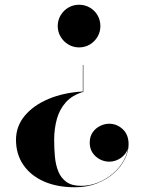

<svg xmlns="http://www.w3.org/2000/svg" viewBox="-20 -550 624 810"><path d="M296.5 240Q220 240 164.2 215Q108.5 190 78 145Q47.5 100 47.5 40Q47.5 -17.5 84.5 -61.8Q121.5 -106 185.2 -132.8Q249 -159.5 329.5 -164V-276H331.5V-162.5Q284.5 -148.5 257.8 -118.5Q231 -88.5 219.8 -47.5Q208.5 -6.5 208.5 40Q208.5 75 211.5 109.5Q214.5 144 225.5 172Q236.5 200 259.5 217Q282.5 234 322.5 234Q359 234 394.2 219.8Q429.5 205.5 458 180.8Q486.5 156 503.5 124.2Q520.5 92.5 520.5 58.5H521.5Q521.5 79.5 510 96Q498.5 112.5 480 122.2Q461.5 132 440.5 132Q420 132 401 122Q382 112 370.2 94Q358.5 76 358.5 52.5Q358.5 26 371.2 8Q384 -10 403 -19Q422 -28 440.5 -28Q473 -28 497.8 -5Q522.5 18 522.5 58.5Q522.5 89 506.8 121Q491 153 461.2 179.8Q431.5 206.5 389.8 223.2Q348 240 296.5 240ZM313.5 -350Q289 -350 268.5 -362.2Q248 -374.5 235.8 -395Q223.5 -415.5 223.5 -440Q223.5 -465 235.8 -485.5Q248 -506 268.5 -518Q289 -530 313.5 -530Q338.5 -530 359 -518Q379.5 -506 391.5 -485.5Q403.5 -465 403.5 -440Q403.5 -415.5 391.5 -395Q379.5 -374.5 359 -362.2Q338.5 -350 313.5 -350Z"/></svg>

Font: Bodoni Moda 96pt
Style: Bold
Weight: 700
Version: Version 2.005